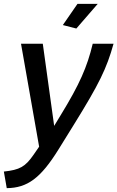

<svg xmlns="http://www.w3.org/2000/svg" viewBox="-60 -750 609 996"><path d="M336 -602 447 -730H342L266 -620ZM-40 140 -25 226C82 225 151 174 243 26L323 -103C455 -316 493 -394 529 -523H421C392 -402 353 -313 255 -153L221 -97L162 -523H49L143 11L114 53C71 115 43 131 -40 140Z"/></svg>

Font: FIGSv2-sans-serif SmBold Italic
Style: Regular
Weight: 600
Italic angle: -12°
Designer: Matt McInerney, Pablo Impallari, Rodrigo Fuenzalida
Foundry: Matt McInerney, Pablo Impallari, Rodrigo Fuenzalida
Version: Version 4.020;hotconv 1.0.109;makeotfexe 2.5.65596